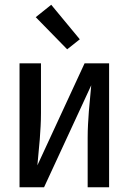

<svg xmlns="http://www.w3.org/2000/svg" viewBox="-20 -786 540 806"><path d="M62 0V-520H152V-312Q152 -284 150.5 -256.5Q149 -229 147 -201.5Q145 -174 142 -147Q139 -120 137 -92L335 -520H438V0H348V-208Q348 -236 349.5 -263.5Q351 -291 353 -318.5Q355 -346 358 -373Q361 -400 363 -428L165 0ZM262 -579 130 -714 195 -766 315 -621Z"/></svg>

Font: Iosevka Curly Medium
Style: Regular
Weight: 500
Monospace: yes
Designer: Belleve Invis
Foundry: Belleve Invis
Version: Version 22.1.2; ttfautohint (v1.8.4)